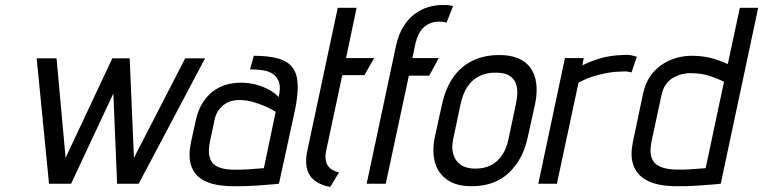

<svg xmlns="http://www.w3.org/2000/svg" viewBox="-20 -731 3037 764"><path d="M496 -499H427L241 -103L205 -499H126L175 0H263L431 -359L446 0H532L796 -499H717L513 -103Z M1089 -345Q1073 -362 1048.5 -375Q1024 -388 996 -395Q968 -402 938 -402Q909 -402 880.5 -394Q852 -386 828 -368Q804 -350 786 -321.5Q768 -293 759 -252L740 -165Q729 -112 739 -77.5Q749 -43 774.5 -23.5Q800 -4 838.5 3.5Q877 11 923 10Q939 10 959.5 9.5Q980 9 1000.5 7.5Q1021 6 1040 4.5Q1059 3 1072 2Q1085 1 1090 0L1154 -294Q1166 -353 1164.5 -394.5Q1163 -436 1145 -461Q1127 -486 1089 -497.5Q1051 -509 990 -509L975 -455Q1004 -455 1028.5 -451Q1053 -447 1069 -434.5Q1085 -422 1091 -401Q1097 -380 1089 -345ZM1077 -286 1030 -62Q1030 -62 1025 -61.5Q1020 -61 1011.5 -60.5Q1003 -60 991 -59Q979 -58 965.5 -57Q952 -56 937 -56Q892 -54 864.5 -61Q837 -68 825 -83.5Q813 -99 811.5 -122Q810 -145 817 -175L832 -246Q837 -274 848.5 -290.5Q860 -307 874 -316.5Q888 -326 903 -329.5Q918 -333 930 -333Q959 -333 986 -325.5Q1013 -318 1036.5 -307.5Q1060 -297 1077 -286Z M1278 -132 1342 -432H1430L1469 -500H1357L1399 -700H1324L1203 -132Q1190 -70 1212 -34.5Q1234 1 1294 13L1329 -45Q1307 -50 1294 -61Q1281 -72 1277 -89.5Q1273 -107 1278 -132Z M1757 -641 1783 -707Q1776 -709 1769 -710Q1762 -711 1754.5 -711Q1747 -711 1739 -711Q1713 -711 1685 -703Q1657 -695 1631 -676Q1605 -657 1585.5 -626Q1566 -595 1556 -550L1439 0H1515L1607 -430H1688L1726 -500H1621L1632 -553Q1637 -576 1645.5 -593.5Q1654 -611 1666 -622Q1678 -633 1693.5 -639Q1709 -645 1727 -645Q1735 -645 1742.5 -644Q1750 -643 1757 -641Z M2080 -185 2109 -316Q2128 -408 2091.5 -460Q2055 -512 1967 -512Q1907 -512 1860.5 -489.5Q1814 -467 1783.5 -423.5Q1753 -380 1739 -316L1710 -185Q1699 -132 1710 -88Q1721 -44 1757.5 -17Q1794 10 1857 10Q1949 10 2005.5 -44Q2062 -98 2080 -185ZM2033 -318 2003 -176Q1996 -141 1978.5 -114.5Q1961 -88 1934.5 -74Q1908 -60 1871 -60Q1836 -60 1814 -75Q1792 -90 1784 -116Q1776 -142 1783 -176L1813 -318Q1822 -359 1840.5 -386.5Q1859 -414 1887 -428Q1915 -442 1953 -442Q1990 -442 2010.5 -427.5Q2031 -413 2036.5 -385.5Q2042 -358 2033 -318Z M2493 -443 2514 -505Q2509 -507 2494 -510.5Q2479 -514 2459 -512Q2412 -511 2373 -500Q2334 -489 2297 -471L2303 -500H2228L2122 0H2196L2282 -402Q2299 -412 2319 -419.5Q2339 -427 2361.5 -433Q2384 -439 2406.5 -442.5Q2429 -446 2448 -446Q2469 -448 2481 -445.5Q2493 -443 2493 -443Z M2848 0 2997 -700H2924L2876 -476Q2846 -490 2811.5 -499.5Q2777 -509 2732 -509Q2703 -509 2673 -501Q2643 -493 2615.5 -475Q2588 -457 2568 -428.5Q2548 -400 2539 -359L2499 -169Q2488 -118 2497.5 -83Q2507 -48 2533 -27Q2559 -6 2597.5 2.5Q2636 11 2683 10Q2699 10 2718.5 9.5Q2738 9 2758.5 7.5Q2779 6 2797.5 4.5Q2816 3 2829.5 2Q2843 1 2848 0ZM2861 -406 2788 -62Q2788 -62 2783 -61.5Q2778 -61 2769.5 -60.5Q2761 -60 2749 -59Q2737 -58 2723.5 -57Q2710 -56 2696 -56Q2651 -55 2624 -62Q2597 -69 2584 -84Q2571 -99 2569 -121.5Q2567 -144 2574 -175L2612 -352Q2618 -380 2631.5 -397.5Q2645 -415 2662.5 -424Q2680 -433 2696.5 -436.5Q2713 -440 2725 -440Q2769 -440 2801.5 -429.5Q2834 -419 2861 -406Z"/></svg>

Font: Advent Pro Medium
Style: Italic
Weight: 500
Italic angle: -12°
Version: Version 3.000